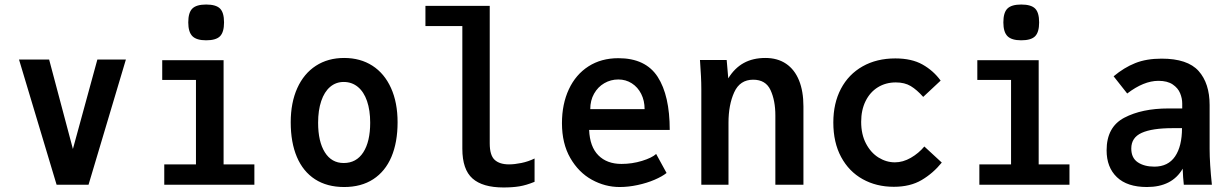

<svg xmlns="http://www.w3.org/2000/svg" viewBox="-20 -816 5440 848"><path d="M371 0H230L64 -553H197L302 -158L410 -553H536Z M811.5 -717Q811.5 -760.5 829.5 -778.2Q847.5 -796 890.5 -796Q934 -796 951.8 -778.2Q969.5 -760.5 969.5 -717Q969.5 -674 951.8 -656Q934 -638 890.5 -638Q848 -638 829.8 -656.2Q811.5 -674.5 811.5 -717ZM967.5 -550V-90H1103.5V0H705.5V-90H845.5V-463H696.5V-550Z M1264 -276Q1264 -362.5 1293 -426.8Q1322 -491 1375.2 -525.5Q1428.5 -560 1500 -560Q1571.5 -560 1624.8 -525.8Q1678 -491.5 1707 -427.2Q1736 -363 1736 -276Q1736 -187.5 1708.8 -123.2Q1681.5 -59 1628.5 -24.5Q1575.5 10 1500 10Q1424.5 10 1371.5 -24.2Q1318.5 -58.5 1291.2 -122.8Q1264 -187 1264 -276ZM1615 -274Q1615 -329 1601 -369.8Q1587 -410.5 1560.5 -432.2Q1534 -454 1498 -454Q1463.5 -454 1438 -432.2Q1412.5 -410.5 1398.8 -369.8Q1385 -329 1385 -274Q1385 -190.5 1414.8 -143.2Q1444.5 -96 1498 -96Q1554 -96 1584.5 -143.2Q1615 -190.5 1615 -274Z M2022 -159V-701H1859V-790H2143V-183Q2143 -130 2164.8 -110Q2186.5 -90 2228 -90Q2252.5 -90 2283 -96.2Q2313.5 -102.5 2341 -116V-13Q2304.5 2 2274 7Q2243.5 12 2204 12Q2111.5 12 2066.8 -27.8Q2022 -67.5 2022 -159Z M2462 -272Q2462 -356.5 2492.5 -421.8Q2523 -487 2579.2 -523Q2635.5 -559 2711 -559Q2831.5 -559 2884.8 -476.5Q2938 -394 2938 -242H2582Q2585 -168 2622.8 -130Q2660.5 -92 2725 -92Q2772 -92 2815.8 -105.5Q2859.5 -119 2878 -136L2924 -52Q2904.5 -36.5 2870.8 -22Q2837 -7.5 2796.2 1.2Q2755.5 10 2717 10Q2652.5 10 2594 -22.2Q2535.5 -54.5 2498.8 -118.2Q2462 -182 2462 -272ZM2827 -334Q2827 -371.5 2812 -401.2Q2797 -431 2770.5 -448Q2744 -465 2711 -465Q2677.5 -465 2649 -448.5Q2620.5 -432 2603.8 -402.2Q2587 -372.5 2587 -334Z M3077.5 -422Q3077.5 -450 3076 -479.2Q3074.5 -508.5 3072.5 -536L3071.5 -551H3189.5L3196.5 -470Q3224.5 -515.5 3265 -537.8Q3305.5 -560 3360.5 -560Q3414 -560 3451.8 -534.5Q3489.5 -509 3509 -461Q3528.5 -413 3528.5 -346V0H3404.5V-306Q3404.5 -372 3383.2 -418Q3362 -464 3306.5 -464Q3248 -464 3222.8 -408.5Q3197.5 -353 3197.5 -274V0H3077.5Z M3660.5 -275Q3660.5 -360 3694.2 -424Q3728 -488 3790 -523Q3852 -558 3934.5 -558Q4006.5 -558 4054.5 -531Q4102.5 -504 4134.5 -460L4057.5 -388Q4029.5 -419.5 4002.5 -435.8Q3975.5 -452 3936.5 -452Q3892 -452 3857.2 -430.5Q3822.5 -409 3803 -369.5Q3783.5 -330 3783.5 -278Q3783.5 -222.5 3804.8 -182Q3826 -141.5 3860.2 -120.2Q3894.5 -99 3932.5 -99Q3968 -99 4002.8 -119Q4037.5 -139 4062.5 -169L4139.5 -98Q4101 -50.5 4050.5 -20.8Q4000 9 3927.5 9Q3850.5 9 3790 -24.8Q3729.5 -58.5 3695 -122.5Q3660.5 -186.5 3660.5 -275Z M4411.5 -717Q4411.5 -760.5 4429.5 -778.2Q4447.5 -796 4490.5 -796Q4534 -796 4551.8 -778.2Q4569.5 -760.5 4569.5 -717Q4569.5 -674 4551.8 -656Q4534 -638 4490.5 -638Q4448 -638 4429.8 -656.2Q4411.5 -674.5 4411.5 -717ZM4567.5 -550V-90H4703.5V0H4305.5V-90H4445.5V-463H4296.5V-550Z M4867.5 -152Q4867.5 -255 4945.5 -296Q5023.5 -337 5140.5 -337H5201.5V-359Q5201.5 -381.5 5192.2 -404.2Q5183 -427 5159.5 -443Q5136 -459 5096.5 -459Q5031.5 -459 4958.5 -403L4898.5 -479Q4944.5 -517.5 4993.8 -537.2Q5043 -557 5110.5 -557Q5225 -557 5273.8 -502.5Q5322.5 -448 5322.5 -352V-158Q5322.5 -95 5332.5 0H5208.5Q5205 -30.5 5203.5 -71Q5157 10 5045.5 10Q4958.5 10 4913 -33.5Q4867.5 -77 4867.5 -152ZM5200.5 -250H5159.5Q5068.5 -250 5022.5 -229.2Q4976.5 -208.5 4976.5 -160Q4976.5 -118.5 5005.2 -99.2Q5034 -80 5078.5 -80Q5139 -80 5169.8 -125Q5200.5 -170 5200.5 -250Z"/></svg>

Font: JuliaMono Latin
Style: Bold
Weight: 700
Monospace: yes
Designer: cormullion
Foundry: corm
Version: Version 0.038; ttfautohint (v1.8)